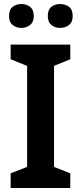

<svg xmlns="http://www.w3.org/2000/svg" viewBox="-20 -936 404 956"><path d="M330 0H33V-73L115 -105V-608L33 -641V-714H330V-641L249 -608V-105L330 -73ZM25 -856Q25 -888 43 -902Q61 -916 87 -916Q111 -916 129.5 -902Q148 -888 148 -856Q148 -826 129.5 -811.5Q111 -797 87 -797Q61 -797 43 -811.5Q25 -826 25 -856ZM218 -856Q218 -888 236 -902Q254 -916 279 -916Q305 -916 323.5 -902Q342 -888 342 -856Q342 -826 323.5 -811.5Q305 -797 279 -797Q254 -797 236 -811.5Q218 -826 218 -856Z"/></svg>

Font: Noto Sans Display SemiBold
Style: Regular
Weight: 600
Designer: Monotype Design Team
Foundry: Monotype Imaging Inc.
Version: Version 2.003